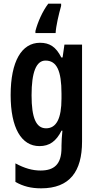

<svg xmlns="http://www.w3.org/2000/svg" viewBox="-20 -786 526 1046"><path d="M313 -754V-766H243C211 -724 185 -664 173 -617V-606H283C285 -644 300 -708 313 -754ZM198 -553C98 -553 38 -452 38 -268C38 -90 96 10 195 10C249 10 286 -16 315 -74H320C317 -46 315 -14 315 8V20C315 110 274 143 201 143C157 143 114 131 64 104V205C106 229 149 240 204 240C360 240 427 148 427 -15V-543H331L321 -473H314C285 -531 250 -553 198 -553ZM228 -456C289 -456 315 -401 315 -276V-249C315 -140 287 -87 231 -87C177 -87 152 -143 152 -267C152 -392 177 -456 228 -456Z"/></svg>

Font: Noto Sans Myanmar ExtraCondensed SemiBold
Style: Regular
Weight: 600
Width: 2
Designer: Monotype Design Team
Foundry: Monotype Imaging Inc.
Version: Version 2.107